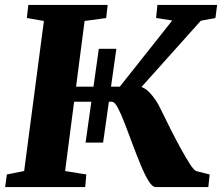

<svg xmlns="http://www.w3.org/2000/svg" viewBox="-20 -763 906 783"><path d="M329 -181.5 383 -564H454.5L400.5 -181.5ZM615 0Q601.5 0 586 -25Q570.5 -50 554 -89.8Q537.5 -129.5 521 -174Q504.5 -218.5 489.2 -258.2Q474 -298 460.8 -323Q447.5 -348 437 -348H257.5L266 -409.5H468.5L682.5 -679.5L616.5 -689.5L622 -743H865.5L858.5 -689.5L799 -678.5L503 -348L548.5 -409.5Q557 -409.5 567.8 -403.5Q578.5 -397.5 590 -385.5Q601.5 -373.5 613.5 -356.5Q625.5 -339.5 636 -316.5Q654.5 -278.5 675.8 -236.2Q697 -194 717.5 -156.8Q738 -119.5 754.2 -94.5Q770.5 -69.5 779.5 -65.5L835 -51.5L829.5 0ZM1 0 8 -51.5 78.5 -65.5 159 -677.5 89.5 -689.5 95.5 -743H419L413 -689.5L325 -677.5L245.5 -65.5L332 -51.5L327.5 0Z"/></svg>

Font: Merriweather 20pt Black
Style: Italic
Weight: 900
Italic angle: -7.8°
Version: Version 2.101